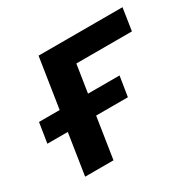

<svg xmlns="http://www.w3.org/2000/svg" viewBox="-120 -611 740 733"><g transform="rotate(-30 249.5 -244.5)"><path d="M57 0 85 -181H-5L9 -269H100L134 -489H504L489 -391H244L225 -269H364L350 -181H210L182 0Z"/></g></svg>

Font: Nunito Sans 12pt
Style: Bold Italic
Weight: 700
Italic angle: -9°
Designer: Vernon Adams
Foundry: Vernon Adams
Version: Version 3.101;gftools[0.9.27]